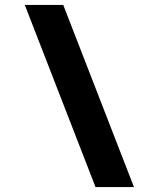

<svg xmlns="http://www.w3.org/2000/svg" viewBox="-20 -744 640 774"><path d="M520 10H365L80 -724H235Z"/></svg>

Font: Noto Sans Mono Black
Style: Regular
Weight: 900
Designer: Monotype Design Team
Foundry: Monotype Imaging Inc.
Version: Version 2.014